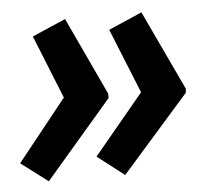

<svg xmlns="http://www.w3.org/2000/svg" viewBox="-40 -532 584 526"><g transform="rotate(-5 252.0 -269.0)"><path d="M284 -49 469 -259 470 -270 367 -489 275 -449 347 -271 210 -106ZM74 -50 257 -263V-275L157 -489L65 -449L135 -275L0 -106Z"/></g></svg>

Font: Noto Sans SemiCondensed SemiBold
Style: Italic
Weight: 600
Width: 4
Italic angle: -12°
Designer: Monotype Design Team
Foundry: Monotype Imaging Inc.
Version: Version 2.013